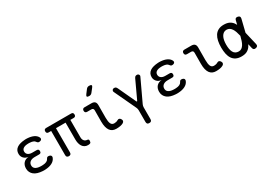

<svg xmlns="http://www.w3.org/2000/svg" viewBox="10 -1797 4179 2999"><g transform="rotate(-30 2100.0 -297.5)"><path d="M504 -473Q511 -461 510.5 -450Q510 -439 504 -431.5Q498 -424 486.5 -419.5Q475 -415 459 -415Q454 -415 449 -416.5Q444 -418 439.5 -421Q435 -424 430 -429.5Q425 -435 419 -443Q408 -459 385 -467.5Q362 -476 330 -478Q318 -479 306.5 -479Q295 -479 283 -478Q236 -475 209 -456Q182 -437 182 -402Q182 -366 209 -345Q236 -324 284 -324H362Q382 -324 391.5 -314.5Q401 -305 401 -285Q401 -265 391.5 -255.5Q382 -246 362 -246H281Q229 -246 199 -222.5Q169 -199 169 -158Q169 -119 199 -98Q229 -77 281 -74Q294 -73 307.5 -73Q321 -73 334 -74Q372 -76 397.5 -88Q423 -100 434 -122Q438 -130 442 -135.5Q446 -141 450 -144.5Q454 -148 459 -149.5Q464 -151 470 -151Q486 -151 498 -146.5Q510 -142 516.5 -134.5Q523 -127 524 -116Q525 -105 519 -92Q500 -47 452 -22Q404 3 334 7Q321 8 307.5 8Q294 8 281 7Q233 4 195 -7.5Q157 -19 130.5 -40Q104 -61 89.5 -90.5Q75 -120 75 -157Q75 -217 108 -254.5Q141 -292 201 -297Q150 -301 119 -334Q88 -367 88 -414Q88 -449 101.5 -474.5Q115 -500 140.5 -517.5Q166 -535 202 -544.5Q238 -554 283 -557Q295 -558 306.5 -558Q318 -558 330 -557Q394 -553 439 -532Q484 -511 504 -473Z M1099 10Q1065 10 1040 -4.5Q1015 -19 999.5 -43Q984 -67 976.5 -98.5Q969 -130 969 -164V-470H796V-34Q796 -12 785.5 -1Q775 10 753 10Q731 10 720 -1Q709 -12 709 -34V-470H665Q645 -470 635 -480Q625 -490 625 -510Q625 -530 635 -540Q645 -550 665 -550H1114Q1134 -550 1144 -540Q1154 -530 1154 -510Q1154 -490 1144 -480Q1134 -470 1114 -470H1055V-158Q1055 -118 1074 -94Q1093 -70 1127 -68Q1141 -67 1148 -60.5Q1155 -54 1155 -40Q1155 -10 1143 0Q1131 10 1099 10Z M1549 -224Q1549 -152 1565.5 -116Q1582 -80 1624 -80Q1641 -80 1658 -84Q1675 -88 1690 -97Q1710 -109 1725.5 -103Q1741 -97 1752 -78Q1764 -58 1759 -42Q1754 -26 1736 -15Q1711 -1 1679 4.5Q1647 10 1609 10Q1573 10 1545 -3Q1517 -16 1498 -42.5Q1479 -69 1469 -110Q1459 -151 1459 -207L1460 -408Q1460 -428 1450 -438Q1440 -448 1420 -448H1346Q1326 -448 1315.5 -458.5Q1305 -469 1305 -489Q1305 -509 1315.5 -519.5Q1326 -530 1346 -530H1470Q1511 -530 1530.5 -510.5Q1550 -491 1550 -450ZM1550 -670Q1540 -657 1527 -651Q1514 -645 1498 -645Q1466 -645 1459.5 -657Q1453 -669 1473 -695L1521 -758Q1531 -772 1544 -778.5Q1557 -785 1574 -785Q1608 -785 1614.5 -772Q1621 -759 1600 -733Z M2100 190Q2077 190 2066 179Q2055 168 2055 145V-68Q2055 -81 2052 -93Q2049 -105 2044 -116L1859 -510Q1855 -520 1856 -529Q1857 -538 1862 -545Q1867 -552 1875 -556Q1883 -560 1891 -560Q1910 -560 1921 -554Q1932 -548 1943 -526L2090 -210Q2095 -199 2100 -199Q2105 -199 2110 -210L2257 -526Q2268 -548 2279 -554Q2290 -560 2309 -560Q2317 -560 2325 -556Q2333 -552 2338 -545Q2343 -538 2344.5 -529Q2346 -520 2341 -510L2156 -116Q2151 -105 2148 -93Q2145 -81 2145 -68V145Q2145 168 2134 179Q2123 190 2100 190Z M2904 -473Q2911 -461 2910.5 -450Q2910 -439 2904 -431.5Q2898 -424 2886.5 -419.5Q2875 -415 2859 -415Q2854 -415 2849 -416.5Q2844 -418 2839.5 -421Q2835 -424 2830 -429.5Q2825 -435 2819 -443Q2808 -459 2785 -467.5Q2762 -476 2730 -478Q2718 -479 2706.5 -479Q2695 -479 2683 -478Q2636 -475 2609 -456Q2582 -437 2582 -402Q2582 -366 2609 -345Q2636 -324 2684 -324H2762Q2782 -324 2791.5 -314.5Q2801 -305 2801 -285Q2801 -265 2791.5 -255.5Q2782 -246 2762 -246H2681Q2629 -246 2599 -222.5Q2569 -199 2569 -158Q2569 -119 2599 -98Q2629 -77 2681 -74Q2694 -73 2707.5 -73Q2721 -73 2734 -74Q2772 -76 2797.5 -88Q2823 -100 2834 -122Q2838 -130 2842 -135.5Q2846 -141 2850 -144.5Q2854 -148 2859 -149.5Q2864 -151 2870 -151Q2886 -151 2898 -146.5Q2910 -142 2916.5 -134.5Q2923 -127 2924 -116Q2925 -105 2919 -92Q2900 -47 2852 -22Q2804 3 2734 7Q2721 8 2707.5 8Q2694 8 2681 7Q2633 4 2595 -7.5Q2557 -19 2530.5 -40Q2504 -61 2489.5 -90.5Q2475 -120 2475 -157Q2475 -217 2508 -254.5Q2541 -292 2601 -297Q2550 -301 2519 -334Q2488 -367 2488 -414Q2488 -449 2501.5 -474.5Q2515 -500 2540.5 -517.5Q2566 -535 2602 -544.5Q2638 -554 2683 -557Q2695 -558 2706.5 -558Q2718 -558 2730 -557Q2794 -553 2839 -532Q2884 -511 2904 -473Z M3349 -224Q3349 -152 3365.5 -116Q3382 -80 3424 -80Q3441 -80 3458 -84Q3475 -88 3490 -97Q3510 -109 3525.5 -103Q3541 -97 3552 -78Q3564 -58 3559 -42Q3554 -26 3536 -15Q3511 -1 3479 4.5Q3447 10 3409 10Q3373 10 3345 -3Q3317 -16 3298 -42.5Q3279 -69 3269 -110Q3259 -151 3259 -207L3260 -408Q3260 -428 3250 -438Q3240 -448 3220 -448H3146Q3126 -448 3115.5 -458.5Q3105 -469 3105 -489Q3105 -509 3115.5 -519.5Q3126 -530 3146 -530H3270Q3311 -530 3330.5 -510.5Q3350 -491 3350 -450Z M4160 -46Q4165 -23 4157 -10Q4149 3 4126 8Q4103 13 4089.5 5Q4076 -3 4071 -26L4053 -104Q4043 -83 4031 -66Q4006 -30 3968 -10Q3930 10 3870 10Q3812 10 3771.5 -10Q3731 -30 3706.5 -66.5Q3682 -103 3671 -154.5Q3660 -206 3660 -270Q3660 -334 3671 -387Q3682 -440 3706.5 -478.5Q3731 -517 3771.5 -538.5Q3812 -560 3870 -560Q3930 -560 3968 -541.5Q4006 -523 4031 -490Q4043 -473 4054 -453L4071 -524Q4076 -547 4089.5 -555Q4103 -563 4126 -558Q4149 -553 4157 -540Q4165 -527 4160 -504L4105 -280ZM4011 -280 4010 -285Q4001 -325 3989 -359Q3977 -393 3960.5 -417.5Q3944 -442 3922 -456Q3900 -470 3870 -470Q3839 -470 3816.5 -454.5Q3794 -439 3779 -412Q3764 -385 3757 -348.5Q3750 -312 3750 -270Q3750 -228 3756 -193.5Q3762 -159 3775.5 -133.5Q3789 -108 3812.5 -94Q3836 -80 3870 -80Q3900 -80 3922 -95.5Q3944 -111 3960.5 -137.5Q3977 -164 3988.5 -199.5Q4000 -235 4010 -275Z"/></g></svg>

Font: Maple Mono NF
Style: Regular
Weight: 400
Monospace: yes
Designer: subframe7536
Version: Version 7.000